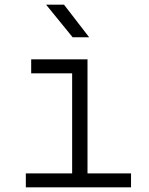

<svg xmlns="http://www.w3.org/2000/svg" viewBox="-20 -805 640 825"><path d="M292 -645H363L255 -785H178ZM91 0H543V-60H356V-550H114V-490H290V-60H91Z"/></svg>

Font: JetBrains Mono ExtraLight
Style: Regular
Weight: 240
Monospace: yes
Designer: Philipp Nurullin, Konstantin Bulenkov
Foundry: JetBrains
Version: Version 2.305